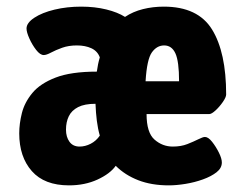

<svg xmlns="http://www.w3.org/2000/svg" viewBox="-20 -551 728 579"><path d="M188 8Q114 8 76 -35Q38 -78 38 -149Q38 -178 46 -210Q54 -242 77.5 -270.5Q101 -299 147.5 -317Q194 -335 272 -335Q275 -358 281 -378Q274 -397 255.5 -405.5Q237 -414 212 -414Q187 -414 167.5 -407Q148 -400 134 -392.5Q120 -385 112 -385Q101 -385 89 -400.5Q77 -416 68.5 -435Q60 -454 60 -465Q60 -482 83.5 -497.5Q107 -513 144.5 -522Q182 -531 225 -531Q266 -531 300.5 -522.5Q335 -514 357 -500Q381 -516 411 -523.5Q441 -531 474 -531Q577 -531 619.5 -462Q662 -393 662 -266Q662 -258 652 -243.5Q642 -229 630 -218Q618 -207 611 -207H422Q422 -151 446 -130Q470 -109 501 -109Q526 -109 545 -116.5Q564 -124 578 -131Q592 -138 598 -138Q608 -138 619.5 -123.5Q631 -109 640 -91Q649 -73 649 -61Q649 -44 633 -31.5Q617 -19 592 -10Q567 -1 539.5 3.5Q512 8 489 8Q437 8 397 -7.5Q357 -23 329 -51Q312 -27 274 -9.5Q236 8 188 8ZM220 -109Q237 -109 253.5 -117.5Q270 -126 281 -142Q275 -163 272 -187Q269 -211 268 -238Q235 -238 215.5 -228Q196 -218 187.5 -200.5Q179 -183 179 -160Q179 -138 189.5 -123.5Q200 -109 220 -109ZM419 -306H520Q520 -366 509 -390Q498 -414 475 -414Q453 -414 438 -393Q423 -372 419 -306Z"/></svg>

Font: Asap Condensed VF Beta
Style: Regular
Weight: 400
Designer: Pablo Cosgaya
Foundry: Omnibus-Type
Version: Version 1.008